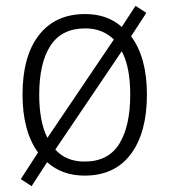

<svg xmlns="http://www.w3.org/2000/svg" viewBox="-20 -590 576 656"><path d="M482 -267Q482 -137 427 -63.5Q372 10 269 10Q192 10 141 -36L88 46L51 22L110 -69Q57 -142 57 -267Q57 -398 113 -470Q169 -542 271 -542Q347 -542 396 -498L443 -570L480 -546L428 -466Q482 -393 482 -267ZM114 -267Q114 -174 142 -119L369 -455Q351 -473 326.5 -483Q302 -493 271 -493Q191 -493 152.5 -434Q114 -375 114 -267ZM425 -267Q425 -312 418 -349.5Q411 -387 396 -415L169 -79Q206 -38 269 -38Q350 -38 387.5 -98.5Q425 -159 425 -267Z"/></svg>

Font: Noto Sans Gurmukhi UI SemiCondensed Light
Style: Regular
Weight: 300
Width: 4
Designer: Jelle Bosma - Monotype Design Team
Foundry: Monotype Imaging Inc.
Version: Version 2.004; ttfautohint (v1.8.4.7-5d5b)